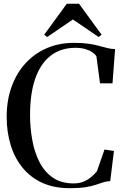

<svg xmlns="http://www.w3.org/2000/svg" viewBox="-20 -976 660 1006"><path d="M345.5 10Q263 10 201.2 -18.2Q139.5 -46.5 98 -97.5Q56.5 -148.5 35.8 -216.5Q15 -284.5 15 -364Q15 -450.5 40.8 -521.8Q66.5 -593 113.8 -644.5Q161 -696 225.5 -723.8Q290 -751.5 367.5 -751.5Q412.5 -751.5 444.8 -746.8Q477 -742 500.8 -735.2Q524.5 -728.5 544 -723.8Q563.5 -719 583 -719L569.5 -539.5H504L485 -682Q478 -692.5 463.5 -702.5Q449 -712.5 426.8 -719Q404.5 -725.5 375.5 -725.5Q299 -725.5 245.8 -684.5Q192.5 -643.5 165 -565.2Q137.5 -487 137.5 -374.5Q137.5 -307 149 -242.8Q160.5 -178.5 186.8 -127Q213 -75.5 257 -45.2Q301 -15 366.5 -15Q397 -15 420.5 -25.5Q444 -36 460.8 -51Q477.5 -66 488 -79L527.5 -192.5L577 -185L557.5 -27Q538 -26.5 520.8 -20.8Q503.5 -15 482 -7.8Q460.5 -0.5 428 4.8Q395.5 10 345.5 10ZM227 -782 211.5 -794 330 -956.5H394L512.5 -794L497 -782L362 -874Z"/></svg>

Font: Merriweather 144pt
Style: Regular
Weight: 400
Version: Version 2.100